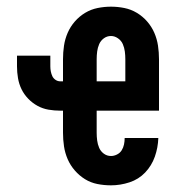

<svg xmlns="http://www.w3.org/2000/svg" viewBox="-20 -548 540 576"><path d="M313 8Q292 8 272 4Q252 0 235 -10.5Q218 -21 204.5 -36.5Q191 -52 183 -70.5Q175 -89 172 -109Q169 -129 169 -150V-216H161Q143 -216 125.5 -219Q108 -222 92.5 -230.5Q77 -239 64.5 -252Q52 -265 44.5 -280.5Q37 -296 34 -313.5Q31 -331 31 -349V-381H131V-349Q131 -341 132.5 -333.5Q134 -326 137 -319.5Q140 -313 146.5 -308.5Q153 -304 161 -304H169V-370Q169 -391 172 -411Q175 -431 183 -449.5Q191 -468 204.5 -483.5Q218 -499 235.5 -509.5Q253 -520 273 -524Q293 -528 313 -528Q333 -528 353 -524Q373 -520 390.5 -509.5Q408 -499 421.5 -483.5Q435 -468 443 -449.5Q451 -431 454 -411Q457 -391 457 -370V-216H270V-150Q270 -138 271.5 -126.5Q273 -115 277.5 -104.5Q282 -94 291.5 -87Q301 -80 313 -80Q322 -80 331 -84.5Q340 -89 345 -97Q350 -105 352 -114.5Q354 -124 354 -134H455Q454 -105 444.5 -78Q435 -51 415.5 -30.5Q396 -10 368.5 -1Q341 8 313 8ZM356 -304V-370Q356 -382 354.5 -393.5Q353 -405 348.5 -415.5Q344 -426 334 -433Q324 -440 313 -440Q301 -440 291.5 -433Q282 -426 277.5 -415.5Q273 -405 271.5 -393.5Q270 -382 270 -370V-304Z"/></svg>

Font: Iosevka SS18 Semibold
Style: Regular
Weight: 600
Monospace: yes
Designer: Belleve Invis
Foundry: Belleve Invis
Version: Version 25.1.1; ttfautohint (v1.8.4)